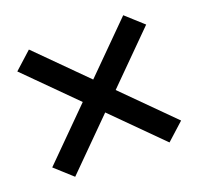

<svg xmlns="http://www.w3.org/2000/svg" viewBox="-90 -669 680 658"><g transform="rotate(-20 250.0 -340.0)"><path d="M78 -108 15 -165 190 -340 15 -515 78 -572 250 -400 422 -572 485 -515 310 -340 485 -165 422 -108 250 -280Z"/></g></svg>

Font: Iosevka SS04 Medium
Style: Regular
Weight: 500
Monospace: yes
Designer: Belleve Invis
Foundry: Belleve Invis
Version: Version 19.0.0; ttfautohint (v1.8.4)